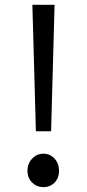

<svg xmlns="http://www.w3.org/2000/svg" viewBox="-20 -769 362 802"><path d="M129.9 -220.7 118.2 -644.5 115.2 -749H208L205.1 -644.5L193.4 -220.7ZM161.1 12.7Q133.8 12.7 114.3 -6.3Q94.7 -25.4 94.7 -55.7Q94.7 -85.9 114.3 -106.4Q133.8 -127 161.1 -127Q189.5 -127 208 -106.4Q226.6 -85.9 226.6 -55.7Q226.6 -25.4 208 -6.3Q189.5 12.7 161.1 12.7Z"/></svg>

Font: Nasu
Style: Regular
Weight: 400
Designer: Ryoko NISHIZUKA (kana &amp; ideographs); Paul D. Hunt (Latin, Greek &amp; Cyrillic); Wenlong ZHANG (bopomofo); Sandoll C
Version: Version 2014.1215